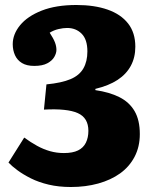

<svg xmlns="http://www.w3.org/2000/svg" viewBox="-20 -735 608 769"><path d="M264 14Q215 14 175 4.5Q135 -5 104 -20.5Q73 -36 50 -53Q27 -70 14 -84L77 -184Q103 -165 128.5 -151Q154 -137 180.5 -129.5Q207 -122 236 -122Q271 -122 292.5 -132.5Q314 -143 324 -163.5Q334 -184 334 -211Q334 -263 291.5 -282Q249 -301 156 -296L166 -397Q227 -403 262.5 -418Q298 -433 314 -461Q330 -489 330 -529Q330 -577 307 -600Q284 -623 249 -623Q233 -623 214 -618.5Q195 -614 179 -604Q194 -581 200 -565.5Q206 -550 206 -535Q206 -522 197.5 -507Q189 -492 169.5 -481.5Q150 -471 117 -471Q87 -471 68 -482.5Q49 -494 40 -514Q31 -534 31 -558Q31 -598 60.5 -634Q90 -670 147 -692.5Q204 -715 286 -715Q358 -715 411 -696.5Q464 -678 493 -641Q522 -604 522 -548Q522 -505 504 -471.5Q486 -438 451 -415Q416 -392 362 -379V-374Q418 -366 458 -346Q498 -326 519 -290Q540 -254 540 -198Q540 -147 519 -107Q498 -67 461 -40.5Q424 -14 373.5 0Q323 14 264 14Z"/></svg>

Font: Literata ExtraBold
Style: Regular
Weight: 800
Designer: Latin by Veronika Burian and Jose Scaglione. Greek by Irene Vlachou. Cyrillic by Vera Evstafieva.
Foundry: TypeTogether
Version: Version 3.103;gftools[0.9.29]